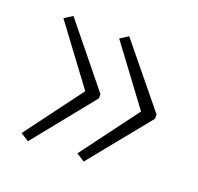

<svg xmlns="http://www.w3.org/2000/svg" viewBox="-79 -797 570 553"><g transform="rotate(20 206.0 -520.0)"><path d="M380 -514 229 -328 204 -344 335 -520 204 -696 229 -712 380 -527ZM208 -514 58 -328 33 -344 164 -520 33 -696 58 -712 208 -527Z"/></g></svg>

Font: Noto Sans Khmer UI SemiCondensed ExtraLight
Style: Regular
Weight: 200
Width: 4
Designer: Danh Hong and the Monotype Design Team
Foundry: Monotype Imaging Inc.
Version: Version 2.002; ttfautohint (v1.8.4.7-5d5b)